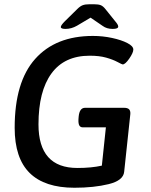

<svg xmlns="http://www.w3.org/2000/svg" viewBox="-20 -876 712 903"><path d="M49 -275Q49 -491 145.5 -599Q242 -707 417 -707Q463 -707 507 -697.5Q551 -688 579 -673.5Q607 -659 607 -643Q607 -628 588 -600.5Q569 -573 557 -573Q554 -573 532.5 -584.5Q511 -596 479 -605Q447 -614 402 -614Q283 -614 222 -530.5Q161 -447 161 -291Q161 -86 344 -86Q410 -86 459 -97L478 -277H370Q358 -277 353 -286Q348 -295 349 -315L350 -328Q354 -369 380 -369H563Q580 -369 587 -362Q594 -355 593 -340L564 -68Q560 -27 491 -10Q422 7 330 7Q190 7 119.5 -62.5Q49 -132 49 -275ZM266 -749Q266 -757 285 -776L344 -834Q357 -847 369 -851.5Q381 -856 401 -856H422Q443 -856 454 -851.5Q465 -847 476 -833L521 -777Q528 -769 532 -762.5Q536 -756 536 -751Q536 -740 510 -740Q482 -740 463 -754L406 -793L342 -755Q316 -740 288 -740Q266 -740 266 -749Z"/></svg>

Font: Asap-MediumItalic
Style: Italic
Weight: 500
Italic angle: -6°
Designer: Pablo Cosgaya
Foundry: Omnibus-Type
Version: Version 2.000; ttfautohint (v1.8)